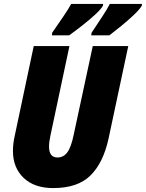

<svg xmlns="http://www.w3.org/2000/svg" viewBox="-20 -949 744 979"><path d="M538 -769Q563 -788 598 -816.5Q633 -845 663 -873.5Q693 -902 703 -920L704 -929H540Q527 -903 500.5 -863Q474 -823 447 -782L445 -769ZM333 -769Q361 -789 397.5 -817.5Q434 -846 464.5 -874Q495 -902 505 -920L506 -929H343Q329 -903 302 -863.5Q275 -824 246 -782L245 -769ZM533 -240 634 -714H453L356 -263Q343 -199 323.5 -172.5Q304 -146 273 -146Q230 -146 230 -202Q230 -224 237 -257L334 -714H152L55 -256Q46 -216 46 -179Q46 -94 100.5 -42Q155 10 251 10Q376 10 441 -54Q506 -118 533 -240Z"/></svg>

Font: Noto Sans Display SemiCondensed Black
Style: Italic
Weight: 900
Width: 4
Designer: Monotype Design team
Foundry: Monotype Imaging Inc.
Version: 1.000